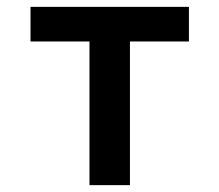

<svg xmlns="http://www.w3.org/2000/svg" viewBox="-20 -540 640 560"><path d="M241 0V-419H69V-520H531V-419H359V0Z"/></svg>

Font: Iosevka Custom Extended
Style: Bold
Weight: 700
Width: 7
Monospace: yes
Designer: Belleve Invis
Foundry: Belleve Invis
Version: Version 11.2.4; ttfautohint (v1.8.4)